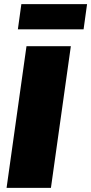

<svg xmlns="http://www.w3.org/2000/svg" viewBox="-20 -915 444 935"><path d="M387 -772H67L84 -895H404ZM228 0H12L109 -690H325Z"/></svg>

Font: Exo 2.0 Black
Style: Italic
Weight: 900
Italic angle: -8°
Designer: Natanael Gama
Version: Version 1.001;PS 001.001;hotconv 1.0.70;makeotf.lib2.5.58329